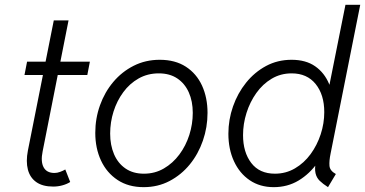

<svg xmlns="http://www.w3.org/2000/svg" viewBox="-20 -772 1521 800"><path d="M201.7 5.4Q157.7 5.4 131.3 -13.2Q105 -31.7 96.2 -65.4Q87.4 -99.1 96.2 -144.5L204.1 -687H265.6L157.7 -141.6Q148.9 -99.1 161.6 -75.2Q174.3 -51.3 207 -51.3Q218.3 -51.3 230.7 -55.9Q243.2 -60.5 252 -65.9L272.5 -13.7Q258.8 -4.9 240.2 0.2Q221.7 5.4 201.7 5.4ZM82 -459.5 92.8 -515.1H354.5L343.8 -459.5Z M578.6 7.8Q515.1 7.8 470 -22Q424.8 -51.8 400.9 -103Q377 -154.3 377 -218.3Q377 -278.3 396.5 -333Q416 -387.7 451.9 -430.4Q487.8 -473.1 537.1 -498Q586.4 -522.9 645.5 -522.9Q710 -522.9 754.4 -494.1Q798.8 -465.3 821.8 -415.3Q844.7 -365.2 844.7 -301.8Q844.7 -241.7 825.4 -186Q806.2 -130.4 770.8 -86.9Q735.4 -43.5 686.5 -17.8Q637.7 7.8 578.6 7.8ZM579.6 -48.3Q625.5 -48.3 662.8 -70.1Q700.2 -91.8 727.3 -128.2Q754.4 -164.6 768.8 -209.7Q783.2 -254.9 783.2 -301.8Q783.2 -350.1 766.6 -387.2Q750 -424.3 718.5 -445.3Q687 -466.3 641.6 -466.3Q595.2 -466.3 557.6 -445.1Q520 -423.8 493.7 -387.9Q467.3 -352.1 453.1 -307.4Q439 -262.7 439 -215.3Q439 -167.5 455.1 -129.6Q471.2 -91.8 502.7 -70.1Q534.2 -48.3 579.6 -48.3Z M1346.7 7.8Q1325.2 -5.9 1312 -18.8Q1298.8 -31.7 1294.7 -50.3Q1290.5 -68.8 1295.9 -99.1L1309.1 -81.1H1276.9L1306.2 -127.9L1354 -368.2L1342.8 -417.5H1352.5L1419.4 -752H1481L1357.4 -131.8Q1351.1 -101.6 1352.8 -81.1Q1354.5 -60.5 1379.4 -46.9ZM1120.6 7.8Q1063 7.8 1020.5 -21Q978 -49.8 954.8 -100.3Q931.6 -150.9 931.6 -214.8Q931.6 -273.4 950.9 -328.6Q970.2 -383.8 1005.4 -427.5Q1040.5 -471.2 1088.6 -497.1Q1136.7 -522.9 1194.8 -522.9Q1254.4 -522.9 1293.2 -495.8Q1332 -468.8 1351.6 -421.4Q1371.1 -374 1371.1 -314Q1371.1 -255.4 1353.5 -198.2Q1335.9 -141.1 1303.2 -94.5Q1270.5 -47.9 1224.4 -20Q1178.2 7.8 1120.6 7.8ZM1125.5 -48.3Q1171.4 -48.3 1209.2 -70.6Q1247.1 -92.8 1274.2 -129.9Q1301.3 -167 1316.2 -212.4Q1331.1 -257.8 1331.1 -304.7Q1331.1 -377.4 1295.2 -421.9Q1259.3 -466.3 1195.3 -466.3Q1149.4 -466.3 1112.1 -444.1Q1074.7 -421.9 1048.1 -384.5Q1021.5 -347.2 1007.1 -301.5Q992.7 -255.9 992.7 -209Q992.7 -137.7 1026.9 -93Q1061 -48.3 1125.5 -48.3Z"/></svg>

Font: Reddit Sans Light
Style: Italic
Weight: 300
Italic angle: -11.25°
Designer: Stephen Hutchings
Version: Version 1.013